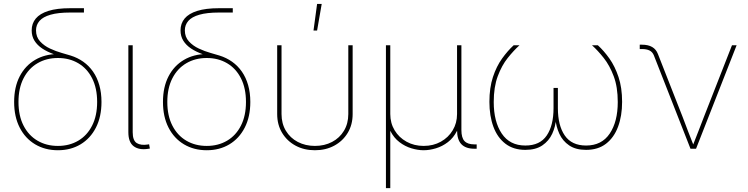

<svg xmlns="http://www.w3.org/2000/svg" viewBox="-20 -770 3872 994"><path d="M279.8 7.8Q213.4 7.8 162.1 -22.7Q110.8 -53.2 82 -109.4Q53.2 -165.5 53.2 -242.2Q53.2 -319.3 82 -374.8Q110.8 -430.2 162.1 -460.2Q213.4 -490.2 279.8 -490.2L333.5 -467.3Q293 -477.1 258.5 -489.5Q224.1 -502 198.5 -519Q172.9 -536.1 158.4 -559.3Q144 -582.5 144 -612.8Q144 -648.4 165.3 -674.1Q186.5 -699.7 230.7 -713.6Q274.9 -727.5 342.8 -727.5H414.6V-705.1H342.8Q280.8 -705.1 241.7 -693.8Q202.6 -682.6 184.6 -661.9Q166.5 -641.1 166.5 -612.8Q166.5 -578.6 187.5 -555.7Q208.5 -532.7 239 -518.6Q269.5 -504.4 299.1 -496.1Q328.6 -487.8 345.7 -482.4Q381.8 -471.2 411.4 -450.2Q440.9 -429.2 461.9 -398.9Q482.9 -368.7 494.1 -329.3Q505.4 -290 505.4 -242.2Q505.4 -165.5 476.6 -109.4Q447.8 -53.2 397 -22.7Q346.2 7.8 279.8 7.8ZM279.8 -14.6Q339.4 -14.6 385.3 -41.7Q431.2 -68.8 457 -119.9Q482.9 -170.9 482.9 -242.2Q482.9 -313.5 457 -364.5Q431.2 -415.5 385.3 -442.6Q339.4 -469.7 279.8 -469.7Q220.2 -469.7 174.1 -442.6Q127.9 -415.5 101.8 -364.5Q75.7 -313.5 75.7 -242.2Q75.7 -170.9 101.8 -119.9Q127.9 -68.8 174.1 -41.7Q220.2 -14.6 279.8 -14.6Z M746.6 0.5Q699.7 7.8 672.1 -12.9Q644.5 -33.7 644.5 -85.4V-535.6H667V-85.4Q667 -42.5 688 -29.3Q709 -16.1 746.1 -22Q748.5 -22.9 748.8 -22.7Q749 -22.5 752 -22.9L755.9 -1Q753.4 -0.5 751.2 -0.2Q749 0 746.6 0.5Z M1050.3 7.8Q983.9 7.8 932.6 -22.7Q881.3 -53.2 852.5 -109.4Q823.7 -165.5 823.7 -242.2Q823.7 -319.3 852.5 -374.8Q881.3 -430.2 932.6 -460.2Q983.9 -490.2 1050.3 -490.2L1104 -467.3Q1063.5 -477.1 1029.1 -489.5Q994.6 -502 969 -519Q943.4 -536.1 929 -559.3Q914.6 -582.5 914.6 -612.8Q914.6 -648.4 935.8 -674.1Q957 -699.7 1001.2 -713.6Q1045.4 -727.5 1113.3 -727.5H1185.1V-705.1H1113.3Q1051.3 -705.1 1012.2 -693.8Q973.1 -682.6 955.1 -661.9Q937 -641.1 937 -612.8Q937 -578.6 958 -555.7Q979 -532.7 1009.5 -518.6Q1040 -504.4 1069.6 -496.1Q1099.1 -487.8 1116.2 -482.4Q1152.3 -471.2 1181.9 -450.2Q1211.4 -429.2 1232.4 -398.9Q1253.4 -368.7 1264.6 -329.3Q1275.9 -290 1275.9 -242.2Q1275.9 -165.5 1247.1 -109.4Q1218.3 -53.2 1167.5 -22.7Q1116.7 7.8 1050.3 7.8ZM1050.3 -14.6Q1109.9 -14.6 1155.8 -41.7Q1201.7 -68.8 1227.5 -119.9Q1253.4 -170.9 1253.4 -242.2Q1253.4 -313.5 1227.5 -364.5Q1201.7 -415.5 1155.8 -442.6Q1109.9 -469.7 1050.3 -469.7Q990.7 -469.7 944.6 -442.6Q898.4 -415.5 872.3 -364.5Q846.2 -313.5 846.2 -242.2Q846.2 -170.9 872.3 -119.9Q898.4 -68.8 944.6 -41.7Q990.7 -14.6 1050.3 -14.6Z M1610.4 7.8Q1554.2 7.8 1510.3 -15.9Q1466.3 -39.6 1440.7 -81.8Q1415 -124 1415 -179.7V-535.6H1437.5V-179.7Q1437.5 -130.4 1460 -93Q1482.4 -55.7 1521.7 -35.2Q1561 -14.6 1610.4 -14.6Q1660.2 -14.6 1699.2 -35.2Q1738.3 -55.7 1760.7 -93Q1783.2 -130.4 1783.2 -179.7V-535.6H1805.7V-179.7Q1805.7 -124 1780 -81.8Q1754.4 -39.6 1710.4 -15.9Q1666.5 7.8 1610.4 7.8ZM1603 -611.8 1621.6 -749.5H1645.5L1621.6 -611.8Z M1978 204.1V-535.6H2000.5V-179.7Q2000.5 -132.8 2022.9 -95.5Q2045.4 -58.1 2084.7 -36.4Q2124 -14.6 2173.3 -14.6Q2223.1 -14.6 2262.2 -36.4Q2301.3 -58.1 2323.7 -95.5Q2346.2 -132.8 2346.2 -179.7V-535.6H2368.7V-96.7Q2368.7 -56.6 2384.8 -39.6Q2400.9 -22.5 2436 -22.5H2447.8V0H2436Q2391.1 0 2368.7 -23.4Q2346.2 -46.9 2346.2 -96.7V-179.7H2363.8Q2363.8 -127.9 2345.7 -92Q2327.6 -56.2 2298.8 -34.2Q2270 -12.2 2236.8 -2.2Q2203.6 7.8 2173.3 7.8Q2143.1 7.8 2109.9 -2.2Q2076.7 -12.2 2047.9 -34.2Q2019 -56.2 2001 -92Q1982.9 -127.9 1982.9 -179.7H2000.5V204.1Z M2699.7 5.9Q2638.2 5.9 2596.7 -25.9Q2555.2 -57.6 2534.4 -113.8Q2513.7 -169.9 2513.7 -242.7Q2513.7 -315.9 2532 -371.3Q2550.3 -426.8 2579.3 -467Q2608.4 -507.3 2639.2 -535.6H2669.4Q2639.6 -508.8 2608.6 -470Q2577.6 -431.2 2556.9 -375.5Q2536.1 -319.8 2536.1 -241.7Q2536.1 -140.6 2577.6 -78.6Q2619.1 -16.6 2699.7 -16.6Q2775.4 -16.6 2810.5 -68.6Q2845.7 -120.6 2845.7 -210V-314.9H2868.2V-210Q2868.2 -120.6 2903.8 -68.6Q2939.5 -16.6 3014.2 -16.6Q3095.2 -16.6 3136.7 -78.6Q3178.2 -140.6 3178.2 -241.7Q3178.2 -319.8 3157.2 -375.5Q3136.2 -431.2 3105.5 -470Q3074.7 -508.8 3044.9 -535.6H3075.2Q3106.4 -507.3 3135 -467Q3163.6 -426.8 3182.1 -371.3Q3200.7 -315.9 3200.7 -242.7Q3200.7 -169.9 3179.7 -113.8Q3158.7 -57.6 3117.4 -25.9Q3076.2 5.9 3014.2 5.9Q2960.4 5.9 2926.5 -17.3Q2892.6 -40.5 2875.7 -77.6Q2858.9 -114.7 2855 -156.2H2858.9Q2856 -114.7 2838.9 -77.6Q2821.8 -40.5 2787.8 -17.3Q2753.9 5.9 2699.7 5.9Z M3554.7 0 3364.7 -484.4Q3357.4 -501.5 3342.3 -508.8Q3327.1 -516.1 3303.7 -516.1H3292V-538.6H3303.7Q3335.9 -538.6 3356.4 -526.6Q3377 -514.6 3386.2 -490.2L3514.2 -164.1Q3528.3 -127 3542.5 -89.4Q3556.6 -51.8 3571.8 -14.6H3565.9Q3581.1 -51.8 3595.2 -89.4Q3609.4 -127 3624 -164.1L3769.5 -535.6H3793.5L3583.5 0Z"/></svg>

Font: Inter 20pt Thin
Style: Regular
Weight: 250
Version: Version 4.001;git-66647c0bb